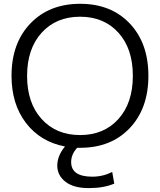

<svg xmlns="http://www.w3.org/2000/svg" viewBox="-20 -760 833 1000"><path d="M40 -365.2Q40 -535.2 138.2 -637.7Q236.3 -740.2 397.5 -740.2Q558.6 -740.2 655.8 -637.7Q752.9 -535.2 752.9 -365.2Q752.9 -195.3 655.8 -92.8Q558.6 9.8 397.5 9.8H381.8Q350.6 43.9 350.6 84Q350.6 160.2 460.9 160.2Q515.6 160.2 564.5 135.7L575.2 196.3Q520.5 219.7 441.9 219.7Q363.3 219.7 320.8 186.5Q278.3 153.3 278.3 102.5Q278.3 51.8 318.4 2.9Q190.4 -21.5 115.2 -119.6Q40 -217.8 40 -365.2ZM196.8 -589.4Q121.1 -505.9 121.1 -364.7Q121.1 -223.6 196.8 -140.1Q272.5 -56.6 397 -56.6Q521.5 -56.6 596.7 -140.1Q671.9 -223.6 671.9 -365.2Q671.9 -506.8 596.7 -589.8Q521.5 -672.9 397 -672.9Q272.5 -672.9 196.8 -589.4Z"/></svg>

Font: GenEi M Gothic v2 Regular
Style: Regular
Weight: 400
Version: Version 2.0